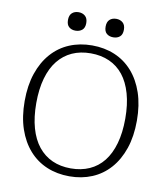

<svg xmlns="http://www.w3.org/2000/svg" viewBox="-97 -977 934 1075"><g transform="rotate(10 370.0 -440.0)"><path d="M370 17Q300 17 241.5 -7.5Q183 -32 140.5 -80Q98 -128 74.5 -197Q51 -266 51 -355Q51 -444 74.5 -513Q98 -582 140.5 -630Q183 -678 241.5 -702.5Q300 -727 370 -727Q440 -727 498.5 -702.5Q557 -678 599.5 -630Q642 -582 665.5 -513Q689 -444 689 -355Q689 -266 665.5 -197Q642 -128 599.5 -80Q557 -32 498.5 -7.5Q440 17 370 17ZM370 -28Q429 -28 476 -49Q523 -70 555.5 -111Q588 -152 605.5 -213.5Q623 -275 623 -355Q623 -435 605.5 -496.5Q588 -558 555.5 -599Q523 -640 476 -661Q429 -682 370 -682Q311 -682 264.5 -661Q218 -640 185 -599Q152 -558 134.5 -496.5Q117 -435 117 -355Q117 -275 134.5 -213.5Q152 -152 185 -111Q218 -70 264.5 -49Q311 -28 370 -28ZM315 -844Q315 -817 300 -804.5Q285 -792 262 -792Q240 -792 225.5 -804.5Q211 -817 211 -844Q211 -871 225.5 -884Q240 -897 263 -897Q285 -897 300 -884Q315 -871 315 -844ZM529 -844Q529 -817 514.5 -804.5Q500 -792 477 -792Q454 -792 439.5 -804.5Q425 -817 425 -844Q425 -871 439.5 -884Q454 -897 477 -897Q499 -897 514 -884Q529 -871 529 -844Z"/></g></svg>

Font: Roboto Serif SemiCondensed ExtraLight
Style: Regular
Weight: 250
Width: 4
Designer: Greg Gazdowicz
Foundry: Commercial Type
Version: Version 1.007